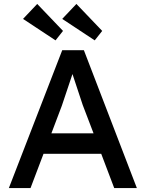

<svg xmlns="http://www.w3.org/2000/svg" viewBox="-20 -955 740 975"><path d="M25 0 296 -700H406L675 0H560L494 -174H201L135 0ZM97 -859 169 -935 300 -798 262 -750ZM241 -278H455L400 -422L348 -579Q301 -437 294 -418ZM296 -859 368 -935 499 -798 461 -750Z"/></svg>

Font: Easer Grotesk
Style: Regular
Weight: 400
Designer: Boardeaser, Bonnie Shaver-Troup, Thomas Jockin
Foundry: Lexend
Version: Version 1.008;Glyphs 3.1.2 (3151)